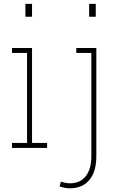

<svg xmlns="http://www.w3.org/2000/svg" viewBox="-20 -782 612 1015"><path d="M43.5 0V-26.4H123V-502H43.5V-528.3H149.4V-26.4H229V0ZM114.3 -693.4V-761.7H149.4V-693.4ZM350.1 213.4Q335.4 213.4 322.8 210.9Q310.1 208.5 295.4 203.6L301.8 178.2Q310.5 181.2 324 184.1Q337.4 187 350.1 187Q403.8 187 433.3 149.7Q462.9 112.3 462.9 43.5V-502H383.3V-528.3H489.3V43.5Q489.3 125 452.6 169.2Q416 213.4 350.1 213.4ZM451.2 -693.4V-761.7H486.3V-693.4Z"/></svg>

Font: Roboto Slab Thin
Style: Regular
Weight: 100
Designer: Google
Version: Version 2.000; ttfautohint (v1.8.1.43-b0c9)